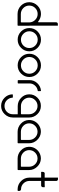

<svg xmlns="http://www.w3.org/2000/svg" viewBox="1172 -1936 1060 3444"><g transform="rotate(90 1702.0 -214.0)"><path d="M441.4 -209Q441.4 -142.6 441.4 -8.8Q441.4 -4.9 438.5 -2Q435.5 1 430.7 1Q364.3 1 230.5 1Q142.6 1 80.1 -61.5Q20.5 -122.1 19.5 -208Q19.5 -210 19.5 -211.9Q21.5 -298.8 84 -359.4Q146.5 -419.9 232.4 -418.9Q269.5 -418 303.7 -405.3Q336.9 -392.6 364.3 -370.1Q369.1 -366.2 375 -369.1Q379.9 -371.1 379.9 -377.9Q379.9 -482.4 379.9 -692.4Q400.4 -692.4 440.4 -692.4Q440.4 -535.2 440.4 -220.7Q440.4 -217.8 440.4 -214.8Q441.4 -211.9 441.4 -209ZM381.8 -67.4Q381.8 -114.3 381.8 -208Q381.8 -210.9 381.8 -213.9Q381.8 -216.8 380.9 -219.7Q380.9 -220.7 380.9 -222.7Q375 -280.3 332 -319.3Q290 -359.4 230.5 -359.4Q168 -359.4 123 -314.5Q80.1 -270.5 80.1 -209Q80.1 -208 80.1 -206.1Q81.1 -143.6 126 -100.6Q170.9 -57.6 233.4 -57.6Q279.3 -57.6 372.1 -57.6Q376 -57.6 378.9 -60.5Q381.8 -63.5 381.8 -67.4ZM410.2 -662.1Q397.5 -662.1 388.7 -670.9Q379.9 -679.7 379.9 -691.4Q379.9 -704.1 388.7 -712.9Q397.5 -721.7 410.2 -721.7Q417 -721.7 425.8 -721.7Q434.6 -721.7 440.4 -721.7Q440.4 -721.7 440.4 -710Q440.4 -698.2 440.4 -691.4Q440.4 -679.7 431.6 -670.9Q422.9 -662.1 410.2 -662.1Z M691.4 -1Q605.5 -1 543.9 -62.5Q483.4 -124 483.4 -210Q483.4 -296.9 543.9 -357.4Q605.5 -418.9 691.4 -418.9Q777.3 -418.9 838.9 -357.4Q900.4 -295.9 900.4 -210Q900.4 -124 838.9 -62.5Q778.3 -1 691.4 -1ZM691.4 -360.4Q628.9 -360.4 585 -316.4Q541 -272.5 541 -210Q541 -148.4 585.9 -103.5Q629.9 -59.6 691.4 -59.6Q753.9 -59.6 797.9 -103.5Q841.8 -148.4 841.8 -210Q841.8 -272.5 797.9 -316.4Q753.9 -360.4 691.4 -360.4Z M1152.3 -1Q1066.4 -1 1004.9 -62.5Q944.3 -124 944.3 -210Q944.3 -296.9 1004.9 -357.4Q1066.4 -418.9 1152.3 -418.9Q1238.3 -418.9 1299.8 -357.4Q1361.3 -295.9 1361.3 -210Q1361.3 -124 1299.8 -62.5Q1239.3 -1 1152.3 -1ZM1152.3 -360.4Q1089.8 -360.4 1045.9 -316.4Q1002 -272.5 1002 -210Q1002 -148.4 1046.9 -103.5Q1090.8 -59.6 1152.3 -59.6Q1214.8 -59.6 1258.8 -103.5Q1302.7 -148.4 1302.7 -210Q1302.7 -272.5 1258.8 -316.4Q1214.8 -360.4 1152.3 -360.4Z M1477.5 -61.5Q1477.5 -44.9 1477.5 -11.7Q1477.5 -7.8 1474.6 -4.9Q1471.7 -2 1467.8 -2Q1454.1 -2 1426.8 -2Q1422.9 -2 1419.9 -4.9Q1417 -7.8 1417 -11.7Q1417 -78.1 1417 -211.9Q1417 -293 1470.7 -351.6Q1525.4 -411.1 1603.5 -418.9Q1604.5 -418.9 1605.5 -418.9Q1608.4 -418.9 1611.3 -417Q1614.3 -414.1 1614.3 -410.2Q1614.3 -396.5 1614.3 -369.1Q1614.3 -366.2 1612.3 -363.3Q1609.4 -360.4 1605.5 -360.4Q1550.8 -352.5 1513.7 -310.5Q1476.6 -268.6 1476.6 -211.9Q1476.6 -200.2 1476.6 -180.7Q1476.6 -162.1 1476.6 -141.6Q1476.6 -111.3 1476.6 -85.9Q1476.6 -61.5 1476.6 -61.5Q1476.6 -61.5 1477.5 -61.5Z M1722.7 85Q1726.6 85 1729.5 87.9Q1732.4 90.8 1732.4 93.8Q1735.4 152.3 1778.3 194.3Q1821.3 235.4 1880.9 235.4Q1942.4 235.4 1986.3 192.4Q2029.3 148.4 2029.3 86.9Q2029.3 57.6 2029.3 -2Q1980.5 -2 1882.8 -2Q1797.9 -2 1735.4 -62.5Q1672.9 -122.1 1671.9 -207Q1671.9 -209 1671.9 -210Q1671.9 -294.9 1733.4 -356.4Q1793.9 -418 1879.9 -417Q1880.9 -417 1881.8 -417Q1966.8 -417 2027.3 -354.5Q2087.9 -292 2087.9 -207Q2087.9 -177.7 2087.9 -120.1Q2087.9 -77.1 2087.9 -39.1Q2087.9 -2 2087.9 -2Q2087.9 27.3 2087.9 85Q2087.9 170.9 2026.4 233.4Q1965.8 295.9 1879.9 295.9Q1878.9 295.9 1878.9 295.9Q1794.9 294.9 1735.4 236.3Q1675.8 178.7 1671.9 95.7Q1671.9 90.8 1674.8 87.9Q1677.7 85.9 1681.6 85.9Q1695.3 85 1722.7 85ZM2029.3 -206.1Q2029.3 -268.6 1986.3 -312.5Q1942.4 -357.4 1880.9 -357.4Q1819.3 -357.4 1775.4 -313.5Q1731.4 -269.5 1731.4 -208Q1732.4 -146.5 1776.4 -102.5Q1821.3 -59.6 1882.8 -59.6Q1928.7 -59.6 2019.5 -59.6Q2023.4 -59.6 2026.4 -62.5Q2029.3 -65.4 2029.3 -69.3Q2029.3 -85.9 2029.3 -120.1Q2029.3 -148.4 2029.3 -206.1Z M2549.8 -206.1Q2549.8 -140.6 2549.8 -9.8Q2549.8 -4.9 2546.9 -2.9Q2543.9 0 2540 0Q2474.6 0 2343.8 0Q2260.7 0 2198.2 -58.6Q2135.7 -117.2 2132.8 -200.2Q2132.8 -204.1 2132.8 -208Q2132.8 -262.7 2158.2 -308.6Q2186.5 -358.4 2233.4 -386.7Q2258.8 -402.3 2288.1 -410.2Q2313.5 -417 2340.8 -417Q2345.7 -417 2349.6 -417Q2431.6 -413.1 2490.2 -350.6Q2549.8 -288.1 2549.8 -206.1ZM2490.2 -68.4Q2490.2 -114.3 2490.2 -206.1Q2490.2 -266.6 2449.2 -310.5Q2407.2 -355.5 2346.7 -357.4Q2343.8 -357.4 2341.8 -357.4Q2280.3 -357.4 2236.3 -313.5Q2192.4 -269.5 2192.4 -208Q2192.4 -205.1 2192.4 -203.1Q2194.3 -142.6 2238.3 -100.6Q2283.2 -58.6 2343.8 -58.6Q2389.6 -58.6 2481.4 -58.6Q2484.4 -58.6 2487.3 -61.5Q2490.2 -64.5 2490.2 -68.4Z M3030.3 -206.1Q3030.3 -140.6 3030.3 -9.8Q3030.3 -4.9 3027.3 -2.9Q3024.4 0 3020.5 0Q2955.1 0 2824.2 0Q2741.2 0 2678.7 -58.6Q2616.2 -117.2 2613.3 -200.2Q2613.3 -204.1 2613.3 -208Q2613.3 -262.7 2638.7 -308.6Q2667 -358.4 2713.9 -386.7Q2739.3 -402.3 2768.6 -410.2Q2793.9 -417 2821.3 -417Q2826.2 -417 2830.1 -417Q2912.1 -413.1 2970.7 -350.6Q3030.3 -288.1 3030.3 -206.1ZM2970.7 -68.4Q2970.7 -114.3 2970.7 -206.1Q2970.7 -266.6 2929.7 -310.5Q2887.7 -355.5 2827.1 -357.4Q2824.2 -357.4 2822.3 -357.4Q2760.7 -357.4 2716.8 -313.5Q2672.9 -269.5 2672.9 -208Q2672.9 -205.1 2672.9 -203.1Q2674.8 -142.6 2718.8 -100.6Q2763.7 -58.6 2824.2 -58.6Q2870.1 -58.6 2961.9 -58.6Q2964.8 -58.6 2967.8 -61.5Q2970.7 -64.5 2970.7 -68.4Z M3404.3 -30.3Q3404.3 -23.4 3404.3 -9.8Q3404.3 -5.9 3401.4 -2.9Q3398.4 0 3394.5 0Q3387.7 0 3374 0Q3289.1 -1 3228.5 -61.5Q3168 -122.1 3166 -207Q3166 -279.3 3166 -421.9Q3142.6 -421.9 3093.8 -421.9Q3091.8 -421.9 3087.9 -421.9Q3080.1 -421.9 3071.3 -421.9Q3062.5 -421.9 3062.5 -421.9Q3062.5 -432.6 3062.5 -452.1Q3062.5 -461.9 3067.4 -470.7Q3073.2 -480.5 3082 -484.4Q3086.9 -486.3 3091.8 -486.3Q3096.7 -486.3 3100.6 -485.4Q3122.1 -485.4 3166 -485.4Q3166 -554.7 3166 -693.4Q3185.5 -693.4 3225.6 -693.4Q3225.6 -624 3225.6 -485.4Q3250 -485.4 3299.8 -485.4Q3300.8 -485.4 3302.7 -486.3Q3304.7 -486.3 3306.6 -486.3Q3312.5 -486.3 3325.2 -486.3Q3337.9 -486.3 3337.9 -486.3Q3337.9 -479.5 3337.9 -470.7Q3337.9 -460.9 3337.9 -454.1Q3337.9 -440.4 3329.1 -431.6Q3319.3 -421.9 3306.6 -421.9Q3279.3 -421.9 3225.6 -421.9Q3225.6 -388.7 3225.6 -323.2Q3225.6 -319.3 3225.6 -312.5Q3225.6 -312.5 3225.6 -312.5Q3225.6 -312.5 3225.6 -311.5Q3225.6 -277.3 3225.6 -208Q3227.5 -147.5 3270.5 -104.5Q3313.5 -61.5 3374 -61.5Q3386.7 -60.5 3395.5 -51.8Q3404.3 -43 3404.3 -30.3ZM3225.6 -693.4Q3225.6 -680.7 3216.8 -671.9Q3208 -663.1 3195.3 -663.1Q3183.6 -663.1 3175.8 -670.9Q3167 -678.7 3166 -690.4Q3166 -701.2 3166 -723.6Q3175.8 -723.6 3195.3 -723.6Q3208 -723.6 3216.8 -714.8Q3225.6 -706.1 3225.6 -693.4Z"/></g></svg>

Font: Citrica
Style: Regular
Weight: 400
Designer: Mario Otalvaro
Version: Version 1.0